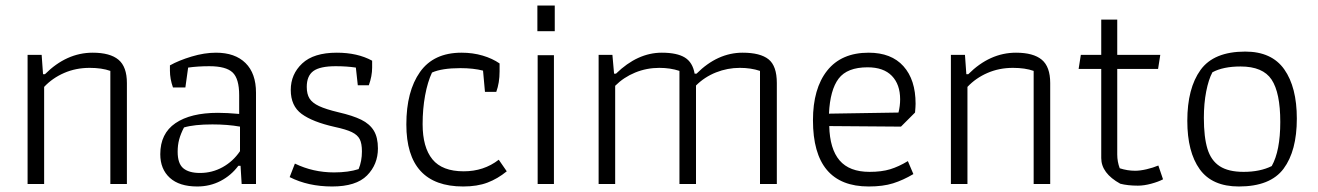

<svg xmlns="http://www.w3.org/2000/svg" viewBox="-20 -667 4776 696"><path d="M80 -468H131L136 -398H143Q221 -476 316 -476Q379 -476 409.5 -450.5Q440 -425 440 -366V0H380V-410Q349 -421 305 -421Q255 -421 212.5 -402.5Q170 -384 140 -352V0H80Z M561 -108Q561 -183 616 -220.5Q671 -258 770 -258Q803 -258 847 -254V-322Q847 -382 823 -404.5Q799 -427 739 -427Q697 -427 662 -422L652 -350H607Q596 -381 596 -411V-430Q628 -448 674.5 -462Q721 -476 763 -476Q832 -476 870 -438.5Q908 -401 908 -331V0H856L852 -66H844Q818 -31 779.5 -11Q741 9 695 9Q630 9 595.5 -22.5Q561 -54 561 -108ZM850 -119V-208Q805 -216 750 -216Q684 -216 647 -205Q635 -182 629.5 -161.5Q624 -141 624 -117Q624 -74 644.5 -57Q665 -40 705 -40Q749 -40 787 -61Q825 -82 850 -119Z M1030 -25 1049 -74Q1115 -42 1191 -42Q1243 -42 1280 -54Q1292 -83 1292 -118Q1292 -147 1284 -162.5Q1276 -178 1255.5 -188Q1235 -198 1193 -207Q1113 -225 1073.5 -254Q1034 -283 1034 -341Q1034 -398 1075.5 -437Q1117 -476 1201 -476Q1276 -476 1329 -447V-422Q1329 -391 1317 -358H1277L1270 -422Q1237 -427 1197 -427Q1140 -427 1116 -409.5Q1092 -392 1092 -352Q1092 -326 1102 -310Q1112 -294 1136.5 -282.5Q1161 -271 1207 -260Q1259 -248 1289.5 -233Q1320 -218 1335 -193.5Q1350 -169 1350 -129Q1350 -71 1310.5 -31Q1271 9 1184 9Q1097 9 1030 -25Z M1453 -216Q1453 -336 1502.5 -406Q1552 -476 1653 -476Q1694 -476 1729.5 -465.5Q1765 -455 1791 -437V-408Q1791 -367 1779 -334H1738L1731 -411Q1696 -420 1649 -420Q1582 -420 1546 -404Q1530 -370 1521 -321Q1512 -272 1512 -217Q1512 -133 1547.5 -89.5Q1583 -46 1661 -46Q1734 -46 1788 -88L1817 -46Q1784 -19 1747 -5Q1710 9 1659 9Q1453 9 1453 -216Z M1928 -647H1991V-554H1928ZM1929 -467H1988V0H1929Z M2150 -468H2200L2206 -400H2213Q2291 -476 2379 -476Q2434 -476 2462.5 -458.5Q2491 -441 2498 -400H2505Q2581 -476 2672 -476Q2736 -476 2766 -452Q2796 -428 2796 -366V0H2735V-410Q2702 -421 2662 -421Q2617 -421 2575.5 -404.5Q2534 -388 2503 -357V0H2443V-410Q2410 -421 2370 -421Q2324 -421 2282.5 -404Q2241 -387 2210 -356V0H2150Z M2927 -231Q2927 -346 2978.5 -411Q3030 -476 3129 -476Q3211 -476 3255 -427Q3299 -378 3299 -291Q3299 -281 3297 -259L3246 -208L2986 -210Q2988 -127 3023.5 -85.5Q3059 -44 3132 -44Q3176 -44 3207 -53.5Q3238 -63 3271 -83L3291 -36Q3254 -14 3217.5 -2.5Q3181 9 3129 9Q2927 9 2927 -231ZM3237 -259Q3243 -283 3243 -307Q3243 -361 3213 -392Q3183 -423 3125 -423Q3051 -423 3020 -382Q2989 -341 2985 -255Z M3427 -468H3478L3483 -398H3490Q3568 -476 3663 -476Q3726 -476 3756.5 -450.5Q3787 -425 3787 -366V0H3727V-410Q3696 -421 3652 -421Q3602 -421 3559.5 -402.5Q3517 -384 3487 -352V0H3427Z M4041 -1Q3972 -39 3972 -94V-417H3890L3898 -468H3972V-596H4030V-468H4186L4178 -417H4030V-107Q4030 -81 4039 -57Q4067 -48 4095 -48Q4113 -48 4136.5 -53.5Q4160 -59 4179 -67L4196 -17Q4179 -8 4153 -1Q4127 6 4105 6Q4068 6 4041 -1Z M4284 -229Q4284 -347 4332 -413.5Q4380 -480 4494 -480Q4590 -480 4635.5 -415.5Q4681 -351 4681 -237Q4681 -120 4633 -55.5Q4585 9 4471 9Q4374 9 4329 -53.5Q4284 -116 4284 -229ZM4590 -65Q4621 -120 4621 -225Q4621 -331 4589.5 -378.5Q4558 -426 4477 -426Q4414 -426 4375 -405Q4361 -379 4352.5 -335.5Q4344 -292 4344 -240Q4344 -170 4357 -127.5Q4370 -85 4401.5 -64.5Q4433 -44 4488 -44Q4548 -44 4590 -65Z"/></svg>

Font: Athiti
Style: Regular
Weight: 400
Designer: CadsonDemak Team
Foundry: CadsonDemak
Version: Version 1.033